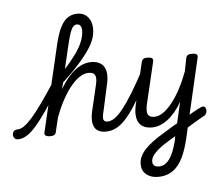

<svg xmlns="http://www.w3.org/2000/svg" viewBox="-248 -979 1664 1458"><g transform="rotate(-5 584.0 -250.0)"><path d="M-136 17Q-155 17 -164 5.5Q-173 -6 -173 -20.5Q-173 -35 -163.5 -46.5Q-154 -58 -135 -58Q-112 -58 -85.5 -75.5Q-59 -93 -24 -132Q11 -171 57 -235.5Q103 -300 165 -394Q176 -409 188.5 -406Q201 -403 207.5 -389.5Q214 -376 203 -360Q137 -251 86.5 -178.5Q36 -106 -2.5 -63Q-41 -20 -73.5 -1.5Q-106 17 -136 17ZM533 17Q497 17 475 4Q453 -9 443.5 -31.5Q434 -54 434 -82.5Q434 -111 441 -142L489 -346Q496 -374 494.5 -395Q493 -416 480.5 -427.5Q468 -439 439 -439Q406 -439 369.5 -414.5Q333 -390 297 -344Q261 -298 228.5 -234.5Q196 -171 170 -94L158 -177Q190 -264 226.5 -328Q263 -392 302.5 -434.5Q342 -477 383.5 -498Q425 -519 467 -519Q514 -519 542.5 -497.5Q571 -476 578.5 -434Q586 -392 570 -330L529 -143Q516 -95 521.5 -76.5Q527 -58 553 -58Q567 -58 573.5 -46.5Q580 -35 578.5 -20.5Q577 -6 565.5 5.5Q554 17 533 17ZM106 15Q89 15 76 8Q63 1 67 -16L224 -685Q250 -794 290.5 -844Q331 -894 395 -894Q428 -894 452.5 -878.5Q477 -863 490.5 -834.5Q504 -806 504 -768Q504 -746 499.5 -723.5Q495 -701 485 -677.5Q475 -654 459.5 -629Q444 -604 422.5 -576Q401 -548 374.5 -518Q348 -488 314.5 -454Q281 -420 241 -382L153 -11Q150 2 139.5 8.5Q129 15 106 15ZM264 -484Q291 -513 312.5 -539.5Q334 -566 351.5 -590.5Q369 -615 382 -638Q395 -661 403 -682Q411 -703 415.5 -723.5Q420 -744 420 -764Q420 -779 416 -790Q412 -801 404 -807Q396 -813 384 -813Q369 -813 356.5 -801Q344 -789 332.5 -757Q321 -725 307 -666Z M533 17Q519 17 512.5 5.5Q506 -6 507.5 -20.5Q509 -35 520 -46.5Q531 -58 552 -58Q578 -58 606.5 -77.5Q635 -97 669.5 -140Q704 -183 747 -252Q790 -321 843 -421Q851 -435 864.5 -434Q878 -433 887 -423.5Q896 -414 890 -401Q832 -282 785 -202Q738 -122 697 -74Q656 -26 616.5 -4.5Q577 17 533 17Z M1134 -29Q1153 -41 1171.5 -52Q1190 -63 1207 -73Q1224 -83 1239.5 -91Q1255 -99 1267 -104Q1284 -112 1293.5 -106Q1303 -100 1306 -86.5Q1309 -73 1304.5 -59.5Q1300 -46 1289 -39Q1270 -29 1250.5 -17.5Q1231 -6 1210 6.5Q1189 19 1168 32Q1147 45 1125 59ZM899 394Q843 394 808.5 365Q774 336 774 288Q774 257 786.5 229.5Q799 202 823.5 175.5Q848 149 884 122Q920 95 967 67Q986 56 1004 44.5Q1022 33 1040.5 22Q1059 11 1077 1L1114 -160Q1089 -116 1061 -83Q1033 -50 1003.5 -28Q974 -6 944 5Q914 16 884 16Q837 16 808 -5Q779 -26 771 -68.5Q763 -111 778 -173L850 -485Q855 -503 864.5 -509Q874 -515 894 -515Q922 -515 931.5 -506.5Q941 -498 936 -480L861 -163Q854 -133 855 -110Q856 -87 869 -75Q882 -63 910 -63Q943 -63 977.5 -87Q1012 -111 1046.5 -154.5Q1081 -198 1112.5 -257.5Q1144 -317 1170 -387L1189 -485Q1194 -503 1204 -509Q1214 -515 1234 -515Q1262 -515 1271 -506.5Q1280 -498 1275 -480L1134 130Q1117 199 1095 249Q1073 299 1044.5 331Q1016 363 979.5 378.5Q943 394 899 394ZM911 316Q942 316 967 296Q992 276 1012.5 234Q1033 192 1049 127L1054 97Q1044 103 1032.5 110Q1021 117 1010.5 123.5Q1000 130 989 137Q956 157 932.5 175.5Q909 194 893.5 210.5Q878 227 870.5 243Q863 259 863 275Q863 287 868.5 296.5Q874 306 885 311Q896 316 911 316Z"/></g></svg>

Font: Playwrite AT
Style: Italic
Weight: 400
Italic angle: -13.0072°
Designer: Veronika Burian, José Scaglione
Foundry: TypeTogether
Version: Version 1.002